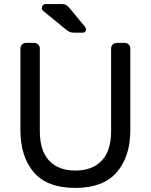

<svg xmlns="http://www.w3.org/2000/svg" viewBox="-20 -910 738 940"><path d="M618 -673V-273Q618 -143 551.5 -66.5Q485 10 349 10Q211 10 145.5 -66.5Q80 -143 80 -273V-673Q80 -684 88 -692Q96 -700 107 -700H148Q159 -700 167 -692Q175 -684 175 -673V-268Q175 -172 220.5 -123.5Q266 -75 349 -75Q432 -75 478 -123.5Q524 -172 524 -268V-673Q524 -684 532 -692Q540 -700 551 -700H591Q602 -700 610 -692Q618 -684 618 -673ZM401 -766Q401 -750 385 -750H343Q329 -750 320.5 -754Q312 -758 301 -767L190 -858Q185 -863 185 -870Q185 -879 190 -884.5Q195 -890 204 -890H283Q295 -890 302 -886.5Q309 -883 320 -871L396 -779Q401 -774 401 -766Z"/></svg>

Font: Contemporary
Style: Regular
Weight: 400
Designer: Victor Tran
Foundry: Victor Tran
Version: Version 1.100